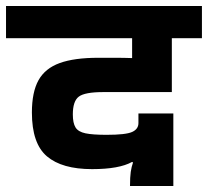

<svg xmlns="http://www.w3.org/2000/svg" viewBox="-80 -627 691 638"><path d="M26 -253Q26 -321 48 -360.5Q70 -400 118.5 -417.5Q167 -435 246 -435Q273 -435 302.5 -435Q332 -435 359 -434V-500H-60V-607H591V-500H491V-321H263Q202 -321 182 -306Q162 -291 162 -247Q162 -218 171 -203.5Q180 -189 204 -184Q228 -179 274 -179Q338 -179 359 -188.5Q380 -198 380 -218V-250H496V-9H352Q352 -39 354.5 -56Q357 -73 362 -87L359 -89Q316 -65 226 -65Q126 -65 76 -107.5Q26 -150 26 -253Z"/></svg>

Font: Bakbak One
Style: Regular
Weight: 400
Designer: Saumya Kishore and Sanchit Sawaria
Foundry: A Good Feeling
Version: Version 1.003; ttfautohint (v1.8.3)